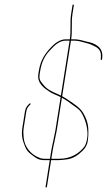

<svg xmlns="http://www.w3.org/2000/svg" viewBox="-20 -749 473 850"><path d="M289.1 -575H271.1C245.3 -575 222.4 -556.8 207.8 -541.5C181.4 -514 159.8 -485.1 152 -435.5L149.7 -421C143.2 -380.1 177.2 -357.2 200.7 -342C214.8 -332.8 233.2 -327.3 248.5 -319L225.1 -171C222.5 -154.5 219.1 -145.5 216 -126L210.4 -100.5C209.2 -94.8 208 -88.7 207 -82L201.3 -46H179.3C168.6 -46 159.9 -47.7 153.1 -51C117 -64.9 87.8 -98.7 84.8 -140.5L83.8 -153.5C83.1 -162.7 83 -170.2 84.8 -182L96.7 -257C99.1 -271.9 106.6 -278 114.5 -287C117.6 -289.7 113.2 -293.9 109.9 -290C101.2 -281.2 93.2 -272.6 90.7 -257L78.8 -182C73.3 -146.9 81.1 -125.3 90.2 -102C97.5 -83 105 -74.9 123.2 -61.5C141.2 -48.4 150.3 -40 178.3 -40H200.3L181.7 78C181.3 80 182.2 81 184.2 81C186.2 81 187.3 80 187.7 78L206.3 -40H237.3C243.3 -40 249.1 -40.3 254.5 -41L272.8 -43C302.8 -45.9 326.8 -62.8 344.8 -81C358.3 -94.6 359.6 -98.2 366.1 -114C372.1 -135.3 371.6 -166.4 370.7 -181C368.9 -208.5 360 -228.2 348.8 -248C335.2 -272.1 308.4 -288.4 284.3 -305C275.2 -311.3 265.5 -317.4 255.2 -323L294.1 -569H312.1C325.4 -567.8 331.9 -567.2 341.8 -564C354.1 -560 370.7 -557.2 382.4 -552C408.1 -540.6 429.1 -532.1 426.7 -497L426 -486C425.3 -481.7 431.6 -483.4 432.1 -487L432.9 -498C435.7 -539.9 400.9 -558.4 362.5 -565C343.4 -570 335.4 -573.1 313.1 -575H295.1C301 -612.4 294.9 -649.8 300.8 -687L307 -726C307.3 -728 306.5 -729 304.5 -729C302.5 -729 301.3 -728 301 -726L294.8 -687C289.1 -651.1 295 -612.5 289.1 -575ZM222 -126C225.2 -146.4 228.3 -153.6 231.1 -171L234.3 -191L254 -316L265.1 -310C275.4 -303.7 285.1 -297.1 293.9 -290L313.7 -276C329.4 -264.3 335.6 -259.3 343.7 -244.5C359.7 -215.3 381.3 -155.2 355.2 -102C329.4 -68 293.3 -46 239.3 -46H207.3L213 -82C215.8 -99.6 217.5 -105.4 222 -126ZM249.6 -326 236.6 -332C209 -343.8 188.8 -352.6 171.3 -374.5C159.3 -389.4 151.8 -396.8 155.7 -421L158 -435.5C163.9 -472.9 178.1 -501.6 198.3 -523L211.6 -537C225 -551.3 245.8 -569 270.1 -569H288.1L284 -543Z"/></svg>

Font: Proton
Style: HlIt
Weight: 500
Version: Version 1.017